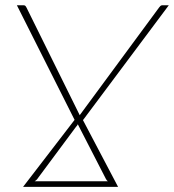

<svg xmlns="http://www.w3.org/2000/svg" viewBox="-20 -724 674 744"><path d="M269 -259.5 45.5 -703.5H72Q76.5 -703.5 78.8 -700.8Q81 -698 82.5 -695L289 -277.5Q290 -279.5 291 -280.5L596.5 -695Q598.5 -698 601.5 -700.8Q604.5 -703.5 608 -703.5H634L301.5 -258.5L437.5 0H69.5ZM281.5 -242.5Q280.5 -240 278.8 -237.5Q277 -235 274.5 -232.5L123 -28.5Q118.5 -24 114 -21.5H398Q394 -24 390.5 -30.5Z"/></svg>

Font: Lato Thin
Style: Italic
Weight: 200
Italic angle: -7°
Designer: Lukasz Dziedzic
Foundry: tyPoland Lukasz Dziedzic
Version: Version 2.007; 2014-02-27